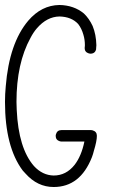

<svg xmlns="http://www.w3.org/2000/svg" viewBox="-20 -750 458 769"><path d="M320 -569Q320 -563 319.5 -561Q319 -559 319 -558Q319 -541 336 -536Q340 -535 342 -535Q361 -535 365 -553Q365 -555 365 -556Q366 -562 366 -569Q365 -612 351 -646Q337 -676 316 -696Q276 -729 218 -730Q146 -729 93 -667Q17 -577 3 -404Q0 -373 0 -342Q0 -162 71 -67Q77 -61 82 -55Q130 -1 195 -1Q301 -1 348 -120Q353 -133 356 -146Q368 -185 368 -206Q368 -223 351 -228Q348 -229 345 -229H226Q209 -229 204 -212Q203 -209 203 -206Q203 -189 220 -184Q223 -183 226 -183H318Q306 -125 279 -90Q245 -47 195 -47Q150 -48 116 -85Q54 -156 47 -310Q46 -326 46 -342Q46 -496 102 -598Q114 -621 128 -637Q168 -683 218 -684Q266 -683 293 -654Q307 -636 314 -611Q320 -591 320 -569Z"/></svg>

Font: Santa Chrismast Display
Style: Regular
Weight: 400
Designer: MUHAMMAD YONI
Version: Version 001.000